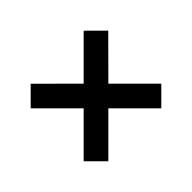

<svg xmlns="http://www.w3.org/2000/svg" viewBox="-118 -843 986 986"><g transform="rotate(45 375.0 -350.0)"><path d="M93.1 -157.1 285.3 -350 93.1 -542.3 182.1 -631.9 375 -439.7 567.3 -631.9 656.9 -542.3 464.7 -350 656.9 -157.7 567.3 -68.1 375 -260.3 182.7 -68.1Z"/></g></svg>

Font: Martian Mono Custom sWd Rg
Style: Regular
Weight: 400
Width: 6
Monospace: yes
Designer: Alex Havermale
Foundry: Evil Martians
Version: Version 1.000